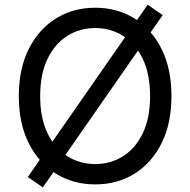

<svg xmlns="http://www.w3.org/2000/svg" viewBox="-20 -770 805 812"><path d="M382.8 9.8Q289.6 9.8 216.6 -35.4Q143.6 -80.6 101.6 -164.3Q59.6 -248 59.6 -363.3Q59.6 -479 101.6 -562.7Q143.6 -646.5 216.6 -691.9Q289.6 -737.3 382.8 -737.3Q476.1 -737.3 548.8 -691.9Q621.6 -646.5 663.3 -562.7Q705.1 -479 705.1 -363.3Q705.1 -248 663.3 -164.3Q621.6 -80.6 548.8 -35.4Q476.1 9.8 382.8 9.8ZM382.8 -76.2Q447.8 -76.2 500.2 -109.1Q552.7 -142.1 583.7 -206.3Q614.7 -270.5 614.7 -363.3Q614.7 -457 583.7 -521.2Q552.7 -585.4 500.2 -618.4Q447.8 -651.4 382.8 -651.4Q317.4 -651.4 264.6 -618.2Q211.9 -585 180.9 -520.8Q149.9 -456.5 149.9 -363.3Q149.9 -270.5 180.9 -206.5Q211.9 -142.6 264.6 -109.4Q317.4 -76.2 382.8 -76.2ZM161.1 22.5 97.7 -21.5 604.5 -750 668 -706.1Z"/></svg>

Font: Inter Variable LoSnoCo
Style: Regular
Weight: 400
Designer: Rasmus Andersson
Foundry: rsms
Version: Version 4.000;git-a52131595; featfreeze: case,dlig,ss01,ss02